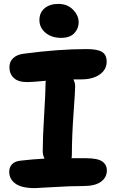

<svg xmlns="http://www.w3.org/2000/svg" viewBox="-20 -947 601 994"><path d="M296.9 -751Q247.1 -751 215.6 -777.3Q184.1 -803.7 184.1 -842.8Q184.1 -882.3 211.2 -904.5Q238.3 -926.8 282.2 -926.8Q328.6 -926.8 357.9 -897Q387.2 -867.2 387.2 -831.1Q387.2 -798.8 364.5 -774.9Q341.8 -751 296.9 -751ZM160.2 26.9Q92.8 26.9 60.3 3.9Q27.8 -19 27.8 -58.1Q27.8 -81.5 42.5 -96.9Q57.1 -112.3 85.9 -115.2Q149.4 -122.6 210.9 -126Q201.2 -142.1 201.2 -165Q201.2 -232.9 208.5 -351.6Q215.8 -470.2 215.8 -512.2Q215.8 -522.9 216.8 -528.8Q145 -522 121.1 -522Q73.7 -522 51.3 -543.5Q28.8 -564.9 28.8 -599.1Q28.8 -627.9 48.3 -646.2Q67.9 -664.6 103 -668.9Q282.7 -692.9 428.2 -692.9Q484.4 -692.9 508.3 -678.2Q532.2 -663.6 532.2 -627.9Q532.2 -586.4 496.1 -561.3Q460 -536.1 402.8 -536.1H359.9Q369.1 -518.6 369.1 -499Q369.1 -477.1 360.6 -357.9Q352.1 -238.8 352.1 -148.9Q352.1 -133.8 350.1 -127.9H423.8Q485.8 -127.9 509.5 -111.1Q533.2 -94.2 533.2 -64Q533.2 -28.8 502.9 -6.3Q472.7 16.1 412.1 16.1Q345.2 16.1 258.5 21.5Q171.9 26.9 160.2 26.9Z"/></svg>

Font: Shantell Sans Bouncy
Style: Bold
Weight: 700
Designer: Stephen Nixon, Anya Danilova, Shantell Martin
Foundry: Arrow Type
Version: Version 1.006;[9816181b4]